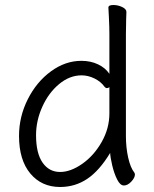

<svg xmlns="http://www.w3.org/2000/svg" viewBox="-20 -729 615 767"><path d="M415 -661Q413 -691 413 -699Q413 -709 433 -709Q451 -709 468 -701Q485 -693 485 -681Q485 -665 484 -653L483 -592V-185Q483 -140 492 -99.5Q501 -59 517 -39Q519 -35 519 -32Q519 -19 504.5 -3.5Q490 12 475 12Q460 12 448 -12Q436 -36 428.5 -67.5Q421 -99 420 -118Q377 -47 328.5 -14.5Q280 18 220 18Q146 18 101 -36Q56 -90 56 -186Q56 -263 91 -332.5Q126 -402 183.5 -444Q241 -486 305 -486Q342 -486 371.5 -472Q401 -458 417 -434V-593Q417 -619 415 -661ZM407 -377Q402 -377 398 -382Q383 -403 357.5 -415.5Q332 -428 306 -428Q258 -428 216 -393Q174 -358 149 -302.5Q124 -247 124 -189Q124 -117 150 -79.5Q176 -42 220 -42Q262 -42 308.5 -74.5Q355 -107 386 -161.5Q417 -216 417 -276V-381Q413 -377 407 -377Z"/></svg>

Font: Fusion Kai T
Style: Regular
Weight: 400
Designer: Fontworks Inc.
Version: Version 24.134;May 13, 2024